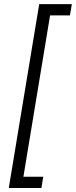

<svg xmlns="http://www.w3.org/2000/svg" viewBox="-20 -787 375 949"><path d="M23.4 142.1 173.8 -766.6H335L325.7 -710.9H227.5L95.7 86.4H193.8L184.6 142.1Z"/></svg>

Font: Inter 28pt Light
Style: Italic
Weight: 300
Italic angle: -9.3988°
Designer: Rasmus Andersson
Foundry: rsms
Version: Version 4.001;git-66647c0bb